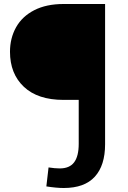

<svg xmlns="http://www.w3.org/2000/svg" viewBox="-20 -700 641 961"><path d="M506 22Q506 128 454.5 184.5Q403 241 299 241Q263 241 212 233L223 138Q255 143 279 143Q328 143 351 112.5Q374 82 374 20V-200H298Q169 -200 99.5 -265.5Q30 -331 30 -441Q30 -509 60.5 -563.5Q91 -618 151.5 -649Q212 -680 298 -680H506Z"/></svg>

Font: MartelSansBold
Style: Bold
Weight: 700
Designer: Dan Reynolds and Mathieu Réguer
Foundry: Dan Reynolds and Mathieu Réguer
Version: Version 1.002; ttfautohint (v1.1) -l 5 -r 5 -G 72 -x 0 -D la